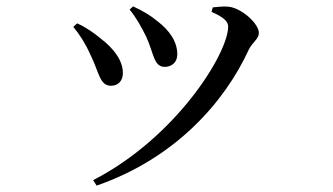

<svg xmlns="http://www.w3.org/2000/svg" viewBox="-20 -529 1040 600"><path d="M385 -499C404 -477 424 -441 437 -414C461 -362 460 -320 495 -320C515 -320 534 -333 534 -359C534 -400 509 -434 473 -462C449 -482 426 -495 396 -509ZM282 51C527 -34 682 -209 758 -375C770 -398 789 -408 789 -426C789 -455 736 -503 695 -508C678 -510 659 -507 645 -506L641 -492C677 -476 693 -463 693 -446C693 -362 530 -99 271 34ZM209 -445C229 -421 247 -393 263 -357C290 -303 291 -261 327 -261C351 -261 364 -278 364 -301C364 -338 338 -376 293 -410C276 -424 249 -444 221 -456Z"/></svg>

Font: Noto Serif JP Medium
Style: Regular
Weight: 500
Designer: Ryoko NISHIZUKA 西塚涼子 (kana & ideographs); Frank Grießhammer (Latin, Greek & Cyrillic); Wenlong ZHANG 张文龙 (bopomofo); San
Foundry: Adobe
Version: Version 2.001;hotconv 1.1.0;makeotfexe 2.6.0